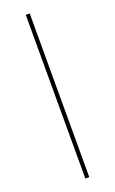

<svg xmlns="http://www.w3.org/2000/svg" viewBox="-140 -740 466 776"><g transform="rotate(-20 92.5 -352.0)"><path d="M101 -704V0H84V-704Z"/></g></svg>

Font: Prodigy Sans Thin
Style: Regular
Weight: 100
Designer: Wei Huang
Foundry: Wei Huang
Version: Version 1.003; ttfautohint (v1.8.3)